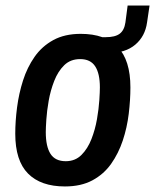

<svg xmlns="http://www.w3.org/2000/svg" viewBox="-20 -660 559 692"><path d="M214 12Q127 12 81 -34.5Q35 -81 35 -178Q35 -223 41.5 -273Q48 -323 63 -370Q78 -417 104.5 -455Q131 -493 172 -515.5Q213 -538 271 -538Q359 -538 404.5 -490.5Q450 -443 450 -345Q450 -300 444 -250Q438 -200 422.5 -153.5Q407 -107 380.5 -69.5Q354 -32 313 -10Q272 12 214 12ZM217 -79Q251 -79 273.5 -101.5Q296 -124 309.5 -158.5Q323 -193 329.5 -230.5Q336 -268 338 -299Q340 -330 340 -345Q340 -395 323 -421Q306 -447 269 -447Q234 -447 211.5 -425Q189 -403 175.5 -368.5Q162 -334 155.5 -297Q149 -260 147 -229Q145 -198 145 -184Q145 -132 162 -105.5Q179 -79 217 -79ZM295 -469 303 -526H361Q395 -526 411.5 -538.5Q428 -551 432 -579L440 -640H519L510 -579Q503 -529 467.5 -499Q432 -469 373 -469Z"/></svg>

Font: Archivo Narrow SemiBold
Style: Italic
Weight: 600
Italic angle: -8°
Designer: Hector Gatti
Foundry: Omnibus-Type
Version: Version 3.002